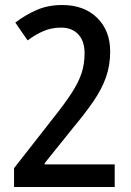

<svg xmlns="http://www.w3.org/2000/svg" viewBox="-20 -796 520 765"><path d="M36 -51V-126L191 -324Q238 -383 265.5 -425.5Q293 -468 305 -504.5Q317 -541 317 -584Q317 -632 292 -659Q267 -686 223 -686Q186 -686 154 -672.5Q122 -659 90 -635L41 -706Q80 -736 125.5 -756Q171 -776 228 -776Q315 -776 367 -725Q419 -674 419 -591Q419 -535 402 -487.5Q385 -440 352 -392Q319 -344 273 -289L158 -146V-141H437V-51Z"/></svg>

Font: Noto Sans Tamil UI Condensed Medium
Style: Regular
Weight: 500
Width: 3
Designer: Jelle Bosma - Monotype Design Team
Foundry: Monotype Imaging Inc.
Version: Version 2.004; ttfautohint (v1.8.4.7-5d5b)